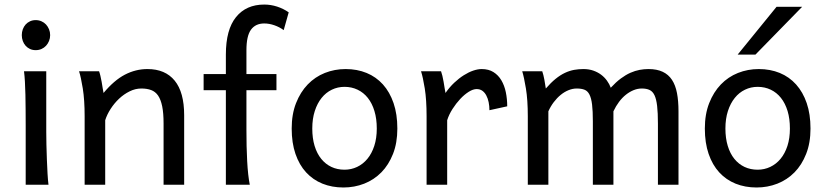

<svg xmlns="http://www.w3.org/2000/svg" viewBox="-20 -811 3631 843"><path d="M75.7 -656.7Q75.7 -670.4 80.1 -682.4Q84.5 -694.3 92.5 -703.4Q100.6 -712.4 111.8 -717.5Q123 -722.7 136.7 -722.7Q150.4 -722.7 162.1 -717.5Q173.8 -712.4 182.1 -703.4Q190.4 -694.3 195.3 -682.4Q200.2 -670.4 200.2 -656.7Q200.2 -643.1 195.3 -631.1Q190.4 -619.1 182.1 -610.1Q173.8 -601.1 162.1 -595.9Q150.4 -590.8 136.7 -590.8Q123 -590.8 111.8 -595.9Q100.6 -601.1 92.5 -610.1Q84.5 -619.1 80.1 -631.1Q75.7 -643.1 75.7 -656.7ZM183.1 -231.9Q183.1 -208.5 183.8 -176.5Q184.6 -144.5 185.8 -111.8Q187 -79.1 188.7 -49.3Q190.4 -19.5 192.9 0H92.8V-258.8Q92.8 -294.4 92.5 -329.1Q92.3 -363.8 91.6 -394.8Q90.8 -425.8 89.4 -452.4Q87.9 -479 85.4 -498H183.1Z M698.2 0V-268.6Q698.2 -314.5 692.1 -344.2Q686 -374 674.1 -391.4Q662.1 -408.7 643.8 -415.5Q625.5 -422.4 600.6 -422.4Q574.2 -422.4 549.1 -409.9Q523.9 -397.5 502.9 -377.7Q481.9 -357.9 465.8 -333Q449.7 -308.1 441.9 -283.2V0H351.6V-300.3Q351.6 -372.6 343.5 -422.6Q335.4 -472.7 327.1 -498H415Q418 -490.2 420.9 -477.8Q423.8 -465.3 426.3 -451.7Q428.7 -438 430.7 -424.8L434.6 -402.8Q481 -458.5 528.3 -483.2Q575.7 -507.8 627.4 -507.8Q705.6 -507.8 747.1 -456.8Q788.6 -405.8 788.6 -305.2V0Z M874 -485.8H971.7V-571.3Q971.7 -681.2 1016.4 -736.1Q1061 -791 1140.1 -791Q1168.9 -791 1196.8 -782Q1224.6 -772.9 1247.6 -756.8L1225.6 -678.7Q1207 -692.4 1184.3 -700.2Q1161.6 -708 1140.1 -708Q1102.1 -708 1082 -680.7Q1062 -653.3 1062 -590.8V-485.8H1193.8V-415H1062V-241.2Q1062 -205.6 1062.7 -170.7Q1063.5 -135.7 1065.2 -104.2Q1066.9 -72.8 1069.8 -45.9Q1072.8 -19 1076.7 0H971.7V-415H874Z M1351.1 -246.6Q1351.1 -204.1 1361.3 -170.4Q1371.6 -136.7 1390.4 -113.5Q1409.2 -90.3 1435.1 -78.1Q1460.9 -65.9 1492.7 -65.9Q1522 -65.9 1547.9 -78.1Q1573.7 -90.3 1593 -113.5Q1612.3 -136.7 1623.3 -170.4Q1634.3 -204.1 1634.3 -246.6Q1634.3 -289.6 1624 -323.5Q1613.8 -357.4 1595 -381.1Q1576.2 -404.8 1550 -417.2Q1523.9 -429.7 1492.7 -429.7Q1462.9 -429.7 1437 -417.2Q1411.1 -404.8 1392.1 -381.1Q1373 -357.4 1362.1 -323.5Q1351.1 -289.6 1351.1 -246.6ZM1260.7 -246.6Q1260.7 -309.6 1279.8 -358.2Q1298.8 -406.7 1331.1 -440.2Q1363.3 -473.6 1406.2 -490.7Q1449.2 -507.8 1497.6 -507.8Q1547.9 -507.8 1589.6 -490.7Q1631.3 -473.6 1661.4 -440.2Q1691.4 -406.7 1708 -358.2Q1724.6 -309.6 1724.6 -246.6Q1724.6 -183.6 1705.6 -135.3Q1686.5 -86.9 1654.3 -54.2Q1622.1 -21.5 1579.1 -4.6Q1536.1 12.2 1487.8 12.2Q1437.5 12.2 1395.8 -4.6Q1354 -21.5 1324 -54.2Q1293.9 -86.9 1277.3 -135.3Q1260.7 -183.6 1260.7 -246.6Z M1853 0V-300.3Q1853 -372.6 1845 -422.6Q1836.9 -472.7 1828.6 -498H1916.5Q1919.4 -490.2 1922.4 -477.8Q1925.3 -465.3 1927.7 -451.7Q1930.2 -438 1932.1 -424.8L1936 -402.8Q1953.6 -428.2 1974.4 -447.8Q1995.1 -467.3 2016.4 -480.7Q2037.6 -494.1 2057.9 -501Q2078.1 -507.8 2094.7 -507.8Q2125.5 -507.8 2146.7 -494.4Q2168 -481 2181.4 -458.3Q2194.8 -435.5 2200.9 -406Q2207 -376.5 2207 -344.2L2128.9 -327.1Q2128.9 -345.2 2125.5 -362.1Q2122.1 -378.9 2115.2 -391.8Q2108.4 -404.8 2097.9 -412.4Q2087.4 -419.9 2072.8 -419.9Q2057.1 -419.9 2038.1 -408Q2019 -396 2000.7 -376.5Q1982.4 -356.9 1966.8 -332.5Q1951.2 -308.1 1943.4 -283.2V0Z M2673.3 0H2583V-278.3Q2583 -323.7 2579.6 -351.8Q2576.2 -379.9 2568.1 -395.8Q2560.1 -411.6 2546.4 -417Q2532.7 -422.4 2512.2 -422.4Q2494.1 -422.4 2476.1 -415Q2458 -407.7 2441.7 -394.3Q2425.3 -380.9 2411.4 -362.5Q2397.5 -344.2 2387.7 -322.3V0H2297.4V-300.3Q2297.4 -372.6 2289.1 -422.6Q2280.8 -472.7 2272.9 -498H2360.8Q2366.2 -482.4 2370.1 -461.2Q2374 -439.9 2376.5 -422.4Q2398.9 -448.2 2419.4 -464.8Q2439.9 -481.4 2460.2 -491Q2480.5 -500.5 2500.5 -504.2Q2520.5 -507.8 2541.5 -507.8Q2565.4 -507.8 2585 -501Q2604.5 -494.1 2619.4 -482.9Q2634.3 -471.7 2645 -456.8Q2655.8 -441.9 2661.6 -425.8Q2684.6 -450.7 2706.1 -466.6Q2727.5 -482.4 2748 -491.5Q2768.6 -500.5 2788.3 -504.2Q2808.1 -507.8 2827.1 -507.8Q2864.3 -507.8 2889.6 -495.8Q2915 -483.9 2930.4 -460.4Q2945.8 -437 2952.4 -402.3Q2959 -367.7 2959 -322.3V0H2868.7V-268.6Q2868.7 -315.9 2865.2 -345.7Q2861.8 -375.5 2853.8 -392.6Q2845.7 -409.7 2832 -416Q2818.4 -422.4 2797.9 -422.4Q2779.8 -422.4 2762.2 -415.3Q2744.6 -408.2 2728.3 -395.3Q2711.9 -382.3 2698 -363.8Q2684.1 -345.2 2673.3 -322.3Z M3165 -246.6Q3165 -204.1 3175.3 -170.4Q3185.5 -136.7 3204.3 -113.5Q3223.1 -90.3 3249 -78.1Q3274.9 -65.9 3306.6 -65.9Q3335.9 -65.9 3361.8 -78.1Q3387.7 -90.3 3407 -113.5Q3426.3 -136.7 3437.3 -170.4Q3448.2 -204.1 3448.2 -246.6Q3448.2 -289.6 3438 -323.5Q3427.7 -357.4 3408.9 -381.1Q3390.1 -404.8 3364 -417.2Q3337.9 -429.7 3306.6 -429.7Q3276.9 -429.7 3251 -417.2Q3225.1 -404.8 3206.1 -381.1Q3187 -357.4 3176 -323.5Q3165 -289.6 3165 -246.6ZM3074.7 -246.6Q3074.7 -309.6 3093.8 -358.2Q3112.8 -406.7 3145 -440.2Q3177.2 -473.6 3220.2 -490.7Q3263.2 -507.8 3311.5 -507.8Q3361.8 -507.8 3403.6 -490.7Q3445.3 -473.6 3475.3 -440.2Q3505.4 -406.7 3522 -358.2Q3538.6 -309.6 3538.6 -246.6Q3538.6 -183.6 3519.5 -135.3Q3500.5 -86.9 3468.3 -54.2Q3436 -21.5 3393.1 -4.6Q3350.1 12.2 3301.8 12.2Q3251.5 12.2 3209.7 -4.6Q3168 -21.5 3137.9 -54.2Q3107.9 -86.9 3091.3 -135.3Q3074.7 -183.6 3074.7 -246.6ZM3502 -781.2 3296.9 -571.3H3218.8L3389.6 -781.2Z"/></svg>

Font: Andika Afr
Style: Regular
Weight: 400
Designer: Victor Gaultney, Annie Olsen, Julie Remington, Don Collingsworth, Eric Hays, Becca Hirsbrunner
Foundry: SIL International
Version: Version 5.000